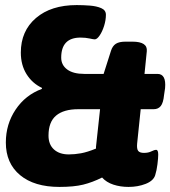

<svg xmlns="http://www.w3.org/2000/svg" viewBox="-20 -728 671 756"><path d="M214 8Q115 8 59 -38.5Q3 -85 3 -167Q3 -239 41.5 -296.5Q80 -354 145 -378V-382Q107 -400 84.5 -436Q62 -472 62 -521Q62 -606 121.5 -657Q181 -708 282 -708Q307 -708 333.5 -706Q360 -704 378.5 -696Q397 -688 397 -670Q397 -649 390 -626.5Q383 -604 372.5 -588.5Q362 -573 353 -573Q348 -573 332.5 -576.5Q317 -580 297 -580Q221 -580 221 -501Q221 -472 244.5 -454.5Q268 -437 312 -437H388L417 -528Q423 -547 436 -555.5Q449 -564 474 -564H501Q562 -564 558 -526L549 -437H600Q635 -437 630 -381L626 -354Q623 -323 613 -310.5Q603 -298 585 -298H534L520 -163Q518 -142 524 -134Q530 -126 547 -126Q564 -126 576 -132Q588 -138 595 -138Q603 -138 603 -119Q603 -106 600 -81.5Q597 -57 591 -38Q584 -16 553.5 -4Q523 8 486 8Q454 8 426.5 -1Q399 -10 382 -29Q344 -10 307.5 -1Q271 8 214 8ZM251 -120Q274 -120 299 -124.5Q324 -129 358 -143Q358 -145 358 -150L374 -298H288Q231 -298 201 -273Q171 -248 171 -194Q171 -159 192.5 -139.5Q214 -120 251 -120Z"/></svg>

Font: Asap ExtraBold
Style: Italic
Weight: 800
Italic angle: -6°
Designer: Pablo Cosgaya
Foundry: Omnibus-Type
Version: Version 3.001; ttfautohint (v1.8.4.7-5d5b)